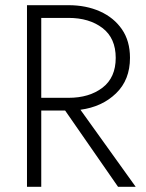

<svg xmlns="http://www.w3.org/2000/svg" viewBox="-20 -720 563 740"><path d="M139 -343V-651H244Q324 -651 375 -612Q426 -573 426 -497Q426 -421 375 -382Q324 -343 244 -343ZM139 -294H231L435 0H503L290 -297Q373 -308 427 -360Q481 -412 481 -497Q481 -562 450 -607Q419 -652 365.5 -676Q312 -700 244 -700H139H113H84V0H139Z"/></svg>

Font: Jost-300-LightPL
Style: Regular
Weight: 300
Version: Version 3.300; ttfautohint (v0.97) -l 8 -r 50 -G 200 -x 14 -